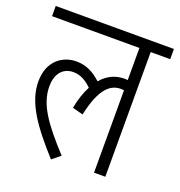

<svg xmlns="http://www.w3.org/2000/svg" viewBox="-117 -722 780 832"><g transform="rotate(20 272.5 -306.0)"><path d="M0 -575H403V-427C399 -427 395 -428 390 -428C348 -428 311 -412 282 -377C248 -408 214 -427 167 -427C107 -427 41 -387 41 -289C41 -191 108 -101 208 10L246 -21C146 -130 93 -202 93 -286C93 -339 119 -379 171 -379C204 -379 230 -363 256 -338C241 -310 229 -275 221 -233L270 -220C298 -351 343 -381 389 -381C394 -381 399 -380 403 -380V0H455V-575H545V-622H0Z"/></g></svg>

Font: Noto Sans Condensed Light
Style: Italic
Weight: 300
Width: 3
Italic angle: -12°
Designer: Monotype Design Team
Foundry: Monotype Imaging Inc.
Version: Version 2.013